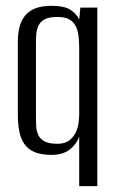

<svg xmlns="http://www.w3.org/2000/svg" viewBox="-20 -521 405 657"><path d="M251 116V-54Q243 -29 219.5 -10Q196 9 156 9Q121 9 98.5 -0.5Q76 -10 63.5 -28Q51 -46 46 -72Q41 -98 41 -131V-377Q41 -405 46.5 -427.5Q52 -450 65 -466.5Q78 -483 100 -492Q122 -501 156 -501Q202 -501 222.5 -486.5Q243 -472 251 -454L255 -495H313V116ZM177 -29Q202 -29 217 -40.5Q232 -52 239.5 -68.5Q247 -85 249 -101.5Q251 -118 251 -129V-355Q251 -372 249.5 -391Q248 -410 241.5 -426.5Q235 -443 220 -453Q205 -463 177 -463Q148 -463 133 -455Q118 -447 111.5 -433Q105 -419 104 -402.5Q103 -386 103 -367V-124Q103 -105 104 -88Q105 -71 111.5 -58Q118 -45 133 -37Q148 -29 177 -29Z"/></svg>

Font: Alumni Sans Thin
Style: Regular
Weight: 400
Version: Version 1.018